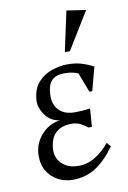

<svg xmlns="http://www.w3.org/2000/svg" viewBox="-80 -728 525 787"><g transform="rotate(-10 182.5 -334.0)"><path d="M158 10Q126 10 97.5 -5Q69 -20 52 -49.5Q35 -79 38 -123Q42 -167 73.5 -200.5Q105 -234 149 -239Q109 -245 88 -275.5Q67 -306 68 -334Q71 -384 96 -411Q121 -438 155 -449Q189 -460 218 -460Q250 -460 275.5 -452.5Q301 -445 326 -432L300 -334H288L257 -415Q250 -419 235 -422.5Q220 -426 199 -426Q165 -426 147.5 -408.5Q130 -391 128 -352Q126 -326 135 -305.5Q144 -285 164 -273Q184 -261 214 -261Q227 -261 243.5 -262Q260 -263 279 -266L273 -190H259Q245 -201 229.5 -209Q214 -217 193 -217Q150 -217 126.5 -194.5Q103 -172 100 -126Q99 -105 108.5 -86Q118 -67 139.5 -54.5Q161 -42 193 -42Q230 -42 264 -63.5Q298 -85 321 -115L336 -98Q296 -43 254.5 -16.5Q213 10 158 10ZM217 -511 253 -678 333 -666 238 -511Z"/></g></svg>

Font: Ancizar Serif Light
Style: Italic
Weight: 300
Italic angle: -4°
Designer: Cesar Puertas, Viviana Monsalve, Julian Moncada, Julian Prieto, Jose Castro, Felipe Aragon, Mariel Hernandez, Sara Alarc
Version: Version 8.100